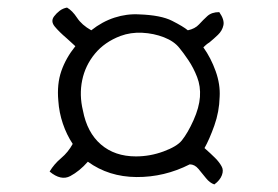

<svg xmlns="http://www.w3.org/2000/svg" viewBox="-20 -633 734 507"><path d="M546 -146Q534 -150 524 -162.5Q514 -175 504 -187Q494 -199 481 -199Q414 -165 340.5 -165.5Q267 -166 212 -206Q190 -181 165.5 -168Q141 -155 111 -180Q123 -200 141.5 -215.5Q160 -231 172 -253Q156 -277 146 -306.5Q136 -336 134 -367Q130 -411 142 -445.5Q154 -480 179 -511Q173 -517 167 -522Q161 -527 156 -532Q136 -549 124.5 -563Q113 -577 123 -590Q129 -598 137.5 -604.5Q146 -611 157 -613Q171 -605 183.5 -586Q196 -567 221 -553Q250 -576 282.5 -586.5Q315 -597 348 -595Q405 -593 434.5 -578Q464 -563 476 -553Q495 -557 505.5 -568.5Q516 -580 527.5 -590.5Q539 -601 559 -601Q573 -581 570 -566.5Q567 -552 555.5 -541Q544 -530 533 -521Q528 -518 524 -514.5Q520 -511 517 -508Q537 -480 549.5 -445Q562 -410 560 -377Q559 -338 546 -301.5Q533 -265 520 -242Q537 -227 548 -216Q559 -205 565 -194Q571 -184 566 -170.5Q561 -157 546 -146ZM339 -220Q376 -220 411.5 -233Q447 -246 460 -262Q476 -282 491 -315.5Q506 -349 508 -377Q510 -405 500.5 -429.5Q491 -454 477.5 -474Q464 -494 454 -506Q440 -524 413 -534.5Q386 -545 355.5 -546.5Q325 -548 298 -538Q256 -522 230.5 -491Q205 -460 197 -421Q189 -382 199 -341Q210 -283 246.5 -251.5Q283 -220 339 -220Z"/></svg>

Font: Yuji Hentaigana Akebono
Style: Regular
Weight: 400
Designer: Kataoka Yuji
Foundry: Kinuta Font Factory
Version: Version 3.002